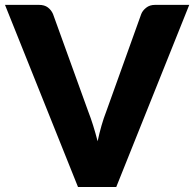

<svg xmlns="http://www.w3.org/2000/svg" viewBox="-33 -748 777 768"><path d="M724 -728.5 432 0H279L-13 -728.5H123Q145 -728.5 158.5 -718.2Q172 -708 179 -692L320 -302Q330 -276.5 339.5 -246.2Q349 -216 357.5 -183Q364.5 -216 373.2 -246.2Q382 -276.5 392 -302L532 -692Q537.5 -706 551.8 -717.2Q566 -728.5 587 -728.5Z"/></svg>

Font: Lato 2
Style: Regular
Weight: 900
Designer: Lukasz Dziedzic with Adam Twardoch and Botio Nikoltchev
Foundry: tyPoland Lukasz Dziedzic
Version: Version 2.015; 2015-08-06; http://www.latofonts.com/